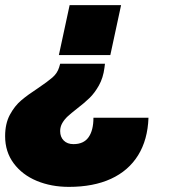

<svg xmlns="http://www.w3.org/2000/svg" viewBox="-20 -584 690 750"><path d="M280 -159Q257 -141 244.5 -129.5Q232 -118 223.5 -103.5Q215 -89 215 -72Q215 -49 229 -35Q243 -21 267 -21Q307 -21 326 -48Q345 -75 345 -124H560Q557 -38 519.5 22.5Q482 83 413.5 114.5Q345 146 249 146Q180 146 123.5 122.5Q67 99 33.5 54Q0 9 0 -52Q0 -101 18.5 -135.5Q37 -170 63 -192Q89 -214 129 -240Q166 -265 185 -281.5Q204 -298 211 -321L215 -335H390L388 -319Q383 -280 366.5 -250.5Q350 -221 330 -201.5Q310 -182 280 -159ZM252 -564H453L411 -369H210Z"/></svg>

Font: Azeret Mono Black
Style: Italic
Weight: 900
Italic angle: -12°
Designer: Martin Vácha
Foundry: Displaay
Version: Version 1.000; Glyphs 3.0.3, build 3074